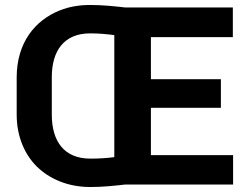

<svg xmlns="http://www.w3.org/2000/svg" viewBox="-20 -741 1008 771"><path d="M342 -721C298 -721 258 -714 222 -700C120 -660 47 -569 47 -430V-281C47 -190 81 -118 129 -71C178 -24 250 10 343 10C392 10 439 5 483 0H916V-118H586V-308H867V-423H586V-592H915V-711H483C440 -716 391 -721 342 -721ZM188 -281V-431C188 -537 237 -607 342 -607C376 -607 409 -604 439 -600V-110C408 -106 376 -104 343 -104C237 -104 188 -174 188 -281Z"/></svg>

Font: Asimov
Style: Regular
Weight: 500
Designer: Google
Version: Version 2.000980; 2014